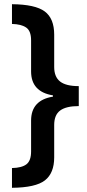

<svg xmlns="http://www.w3.org/2000/svg" viewBox="-20 -735 415 914"><path d="M37 65Q84 64 106 47Q128 30 128 -14V-161Q128 -258 232 -275V-281Q128 -298 128 -395V-543Q128 -588 104.5 -604Q81 -620 37 -621V-715Q148 -714 193 -680.5Q238 -647 238 -570V-416Q238 -369 266 -347Q294 -325 355 -325V-230Q295 -230 266.5 -209Q238 -188 238 -140V14Q238 89 194 123.5Q150 158 37 159Z"/></svg>

Font: Noto Sans Gujarati SemiCondensed SemiBold
Style: Regular
Weight: 600
Width: 4
Designer: Jelle Bosma - Monotype Design Team, Universal Thirst
Foundry: Monotype Imaging Inc.
Version: Version 2.106; ttfautohint (v1.8.4.7-5d5b)